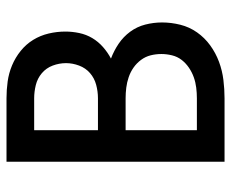

<svg xmlns="http://www.w3.org/2000/svg" viewBox="-80 -630 710 590"><g transform="rotate(-90 275.0 -335.0)"><path d="M73 0V-670H268Q294 -670 319.5 -666.5Q345 -663 369 -653Q393 -643 413.5 -626.5Q434 -610 447.5 -588Q461 -566 467 -540.5Q473 -515 473 -489Q473 -468 468.5 -446.5Q464 -425 453 -406.5Q442 -388 425.5 -373.5Q409 -359 390 -349Q414 -340 435.5 -325.5Q457 -311 472.5 -290Q488 -269 494.5 -243.5Q501 -218 501 -192Q501 -164 494 -136Q487 -108 470.5 -84.5Q454 -61 430.5 -44Q407 -27 380 -17Q353 -7 324.5 -3.5Q296 0 268 0ZM170 -389H268Q289 -389 309.5 -394.5Q330 -400 345.5 -413.5Q361 -427 368.5 -447Q376 -467 376 -487Q376 -508 368.5 -528Q361 -548 345 -561.5Q329 -575 308.5 -580Q288 -585 268 -585H170ZM170 -85H268Q284 -85 300.5 -87Q317 -89 332.5 -94.5Q348 -100 362 -109.5Q376 -119 386 -132Q396 -145 400 -161.5Q404 -178 404 -194Q404 -211 400 -227Q396 -243 386 -256.5Q376 -270 362.5 -279.5Q349 -289 333 -294.5Q317 -300 300.5 -302Q284 -304 268 -304H170Z"/></g></svg>

Font: Lode Dark
Style: Bold
Weight: 700
Monospace: yes
Designer: Belleve Invis
Foundry: Belleve Invis
Version: Version 29.2.0; ttfautohint (v1.8.3)